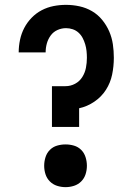

<svg xmlns="http://www.w3.org/2000/svg" viewBox="-20 -763 540 791"><path d="M194 -240V-408H250Q271 -408 289.5 -418Q308 -428 319 -445.5Q330 -463 334 -483.5Q338 -504 338 -525Q338 -539 336.5 -553Q335 -567 331 -580.5Q327 -594 320.5 -606.5Q314 -619 303.5 -628.5Q293 -638 279.5 -642.5Q266 -647 252 -647Q234 -647 217 -639.5Q200 -632 189 -617Q178 -602 173 -584Q168 -566 168 -547H57Q57 -573 62.5 -599Q68 -625 80 -648Q92 -671 110.5 -690Q129 -709 152 -721Q175 -733 200.5 -738Q226 -743 252 -743Q280 -743 307.5 -737Q335 -731 359 -717Q383 -703 401 -681Q419 -659 430 -633.5Q441 -608 445 -580.5Q449 -553 449 -525Q449 -490 442 -456Q435 -422 416.5 -393Q398 -364 368.5 -344Q339 -324 306 -317V-240ZM250 8Q232 8 215 2.5Q198 -3 185.5 -15.5Q173 -28 167.5 -45Q162 -62 162 -80Q162 -98 167.5 -115.5Q173 -133 185.5 -145.5Q198 -158 215 -163Q232 -168 250 -168Q268 -168 285 -163Q302 -158 314.5 -145.5Q327 -133 332.5 -115.5Q338 -98 338 -80Q338 -62 332.5 -45Q327 -28 314.5 -15.5Q302 -3 285 2.5Q268 8 250 8Z"/></svg>

Font: iosevka_custom_sans_ss08
Style: Bold
Weight: 700
Designer: Belleve Invis
Foundry: Belleve Invis
Version: Version 10.3.0; ttfautohint (v1.8.3)